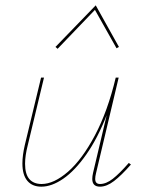

<svg xmlns="http://www.w3.org/2000/svg" viewBox="-20 -697 540 720"><path d="M196 -514 188 -521 339 -677 426 -521 417 -516 336 -660ZM471 -80Q435 -39 407.5 -18Q380 3 355 3Q326 3 326 -26Q326 -36 329 -49L380 -265Q346 -178 303.5 -117.5Q261 -57 217.5 -27Q174 3 135 3Q101 3 82.5 -19Q64 -41 64 -84Q64 -114 73 -153L134 -406H145L84 -152Q74 -113 74 -83Q74 -44 90 -25.5Q106 -7 136 -7Q182 -7 235 -53Q288 -99 336 -189.5Q384 -280 414 -406H425L340 -47Q337 -35 337 -26Q337 -7 355 -7Q378 -7 403 -26.5Q428 -46 463 -86Z"/></svg>

Font: Ysabeau Infant Hairline
Style: Italic
Weight: 100
Italic angle: -12°
Designer: Christian Thalmann (Catharsis Fonts)
Version: Version 0.003